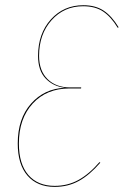

<svg xmlns="http://www.w3.org/2000/svg" viewBox="-20 -710 477 739"><path d="M300.8 -689.9Q347.7 -689.9 379.2 -668.9Q410.6 -647.9 436.5 -605L433.1 -603Q407.7 -645 377.2 -665.5Q346.7 -686 299.8 -686Q226.6 -686 178.5 -632.3Q130.4 -578.6 130.4 -495.1Q130.4 -437.5 163.1 -405.5Q195.8 -373.5 249 -373.5H292.5L292 -369.6H247.6Q159.7 -369.6 106.2 -311.8Q52.7 -253.9 52.7 -157.7Q52.7 -78.6 89.1 -36.6Q125.5 5.4 190.4 5.4Q240.7 5.4 282 -17.3Q323.2 -40 362.8 -85.9L366.2 -84Q325.2 -36.6 283.7 -13.7Q242.2 9.3 190.4 9.3Q123.5 9.3 85.9 -33.9Q48.3 -77.1 48.3 -157.7Q48.3 -253.4 99.4 -311Q150.4 -368.7 229.5 -372.1Q184.6 -377.4 155.5 -408Q126.5 -438.5 126.5 -494.6Q126.5 -580.6 175.8 -635.3Q225.1 -689.9 300.8 -689.9Z"/></svg>

Font: Fira Sans Compressed Four
Style: Italic
Weight: 100
Width: 3
Italic angle: -8°
Designer: Carrois Corporate & Edenspiekermann AG
Foundry: Carrois Corporate GbR & Edenspiekermann AG
Version: Version 4.203;PS 004.203;hotconv 1.0.88;makeotf.lib2.5.64775